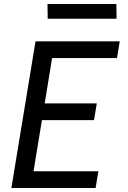

<svg xmlns="http://www.w3.org/2000/svg" viewBox="-20 -942 640 962"><path d="M37 0 158 -735H580L566 -651H241L204 -424H465L451 -340H190L148 -84H473L459 0ZM219 -848 218 -922H563L564 -848Z"/></svg>

Font: Iosevka Medium Extended
Style: Italic
Weight: 500
Width: 7
Italic angle: -9°
Monospace: yes
Designer: Belleve Invis
Foundry: Belleve Invis
Version: Version 32.5.0; ttfautohint (v1.8.4)